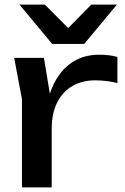

<svg xmlns="http://www.w3.org/2000/svg" viewBox="-20 -819 546 839"><path d="M42 -566H172L206 -360V0H76V-385ZM493 -570V-456Q471 -462 445 -465Q419 -468 396 -468Q341 -468 298 -444Q255 -420 230.5 -372.5Q206 -325 206 -256L176 -293Q180 -353 196.5 -405.5Q213 -458 242.5 -497Q272 -536 315 -558Q358 -580 415 -580Q435 -580 456 -577.5Q477 -575 493 -570ZM348 -627H208L65 -799H176L306 -668H250L379 -799H491Z"/></svg>

Font: Bounded
Style: Regular
Weight: 400
Designer: Vlad Churkin
Version: Version 1.0